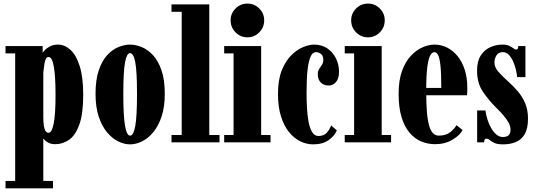

<svg xmlns="http://www.w3.org/2000/svg" viewBox="-20 -774 2916 1044"><path d="M10 250V210H62.5V-483.5H10V-523.5H212V-485.5Q212.5 -488.5 222.2 -499.8Q232 -511 250.5 -521.2Q269 -531.5 295 -531.5Q332 -531.5 363.2 -503Q394.5 -474.5 413.5 -414.2Q432.5 -354 432.5 -259Q432.5 -154 411 -95.5Q389.5 -37 355 -13.5Q320.5 10 281 10Q259.5 10 245.5 3.2Q231.5 -3.5 224.2 -11.2Q217 -19 215.5 -21V210H268V250ZM244.5 -52Q253.5 -52 260.2 -64.8Q267 -77.5 272 -103Q277 -128.5 279.5 -167.2Q282 -206 282 -257.5Q282 -311 279.5 -349.8Q277 -388.5 272.2 -414Q267.5 -439.5 260.5 -451.8Q253.5 -464 244.5 -464Q234.5 -464 229.2 -453.8Q224 -443.5 221.2 -424.5Q218.5 -405.5 215.5 -379.5V-136.5Q215.5 -109 218.5 -90Q221.5 -71 227.8 -61.5Q234 -52 244.5 -52Z M687 11Q655.5 11 622.5 -5.2Q589.5 -21.5 561.5 -55.2Q533.5 -89 516.5 -140.8Q499.5 -192.5 499.5 -263.5Q499.5 -340.5 517.2 -392.2Q535 -444 563.2 -474.5Q591.5 -505 624.2 -518.2Q657 -531.5 687 -531.5Q717 -531.5 750 -518.2Q783 -505 811.5 -474.5Q840 -444 858 -392.2Q876 -340.5 876 -263.5Q876 -192.5 858.8 -140.8Q841.5 -89 813.5 -55.2Q785.5 -21.5 752.2 -5.2Q719 11 687 11ZM687 -36.5Q706 -36.5 715.5 -88.8Q725 -141 725 -263.5Q725 -386.5 715.5 -435.8Q706 -485 687 -485Q669.5 -485 660 -435.8Q650.5 -386.5 650.5 -263.5Q650.5 -141 660 -88.8Q669.5 -36.5 687 -36.5Z M912.5 0V-40H968V-710H912.5V-750H1118V-40H1173.5V0Z M1199 0V-40H1250V-483.5H1199V-523.5H1400V-40H1451V0ZM1325.5 -571Q1287.5 -571 1260.8 -598Q1234 -625 1234 -663.5Q1234 -701 1260.8 -727.8Q1287.5 -754.5 1325.5 -754.5Q1363 -754.5 1389.8 -727.8Q1416.5 -701 1416.5 -663.5Q1416.5 -625 1389.8 -598Q1363 -571 1325.5 -571Z M1682.5 11Q1647 11 1613 -5.5Q1579 -22 1551.5 -55.8Q1524 -89.5 1507.8 -141.2Q1491.5 -193 1491.5 -263.5Q1491.5 -339.5 1512 -391Q1532.5 -442.5 1563.5 -473.2Q1594.5 -504 1628.2 -517.8Q1662 -531.5 1688 -531.5Q1729.5 -531.5 1760 -510.8Q1790.5 -490 1807 -456.2Q1823.5 -422.5 1823.5 -383.5Q1823.5 -347.5 1807.2 -328.2Q1791 -309 1766.5 -309Q1741 -309 1724.5 -325.2Q1708 -341.5 1708 -370Q1708 -388 1715.5 -399.2Q1723 -410.5 1730.5 -421.5Q1738 -432.5 1738 -449Q1738 -471 1725.2 -480.8Q1712.5 -490.5 1698 -490.5Q1680 -490.5 1669.8 -468Q1659.5 -445.5 1654.5 -410.8Q1649.5 -376 1648.2 -337.5Q1647 -299 1647 -267.5Q1647 -227 1649.2 -186Q1651.5 -145 1658 -110.8Q1664.5 -76.5 1677.5 -55.5Q1690.5 -34.5 1711.5 -34.5Q1741.5 -34.5 1757.5 -53Q1773.5 -71.5 1780.5 -92L1811.5 -65Q1799.5 -35 1766.8 -12Q1734 11 1682.5 11Z M1854.5 0V-40H1905.5V-483.5H1854.5V-523.5H2055.5V-40H2106.5V0ZM1981 -571Q1943 -571 1916.2 -598Q1889.5 -625 1889.5 -663.5Q1889.5 -701 1916.2 -727.8Q1943 -754.5 1981 -754.5Q2018.5 -754.5 2045.2 -727.8Q2072 -701 2072 -663.5Q2072 -625 2045.2 -598Q2018.5 -571 1981 -571Z M2346 10Q2305 10 2269 -5.5Q2233 -21 2205.8 -53.8Q2178.5 -86.5 2163 -138.5Q2147.5 -190.5 2147.5 -263.5Q2147.5 -337.5 2166.2 -388.8Q2185 -440 2215 -471.5Q2245 -503 2278.8 -517.2Q2312.5 -531.5 2342.5 -531.5Q2378.5 -531.5 2410.8 -515.5Q2443 -499.5 2467.8 -469.2Q2492.5 -439 2506.8 -395.5Q2521 -352 2521 -296.5Q2521 -286.5 2520.8 -276.5Q2520.5 -266.5 2519.5 -256H2290.5V-296H2379.5Q2379.5 -377 2374.8 -418.8Q2370 -460.5 2361.8 -475.5Q2353.5 -490.5 2342.5 -490.5Q2331 -490.5 2320.8 -474.8Q2310.5 -459 2304 -413.5Q2297.5 -368 2297.5 -278Q2297.5 -210 2301.5 -163.5Q2305.5 -117 2314 -89Q2322.5 -61 2335.2 -48.8Q2348 -36.5 2366 -36.5Q2404.5 -36.5 2428 -55.2Q2451.5 -74 2462 -93.5L2495 -67Q2482 -39.5 2441.2 -14.8Q2400.5 10 2346 10Z M2715.5 11Q2684.5 11 2668.2 3.2Q2652 -4.5 2643.2 -12.2Q2634.5 -20 2626 -20Q2618 -20 2615.2 -15Q2612.5 -10 2612.5 0H2574.5V-173.5H2619.5Q2622.5 -149 2630.8 -123.5Q2639 -98 2651.2 -76.8Q2663.5 -55.5 2679.5 -42.2Q2695.5 -29 2714 -29Q2728.5 -29 2737.8 -33.2Q2747 -37.5 2751.5 -46.2Q2756 -55 2756 -68.5Q2756 -87 2746 -106Q2736 -125 2718.2 -145.8Q2700.5 -166.5 2677 -189.5Q2634 -232.5 2604 -278Q2574 -323.5 2574 -390Q2574 -441 2594 -472Q2614 -503 2645.5 -517.2Q2677 -531.5 2711.5 -531.5Q2735 -531.5 2749 -524.8Q2763 -518 2771.8 -511.2Q2780.5 -504.5 2787 -504.5Q2791.5 -504.5 2794.8 -508.5Q2798 -512.5 2798 -523.5H2837V-354.5H2792Q2790.5 -373.5 2784.8 -397Q2779 -420.5 2769.2 -441.8Q2759.5 -463 2745.8 -476.8Q2732 -490.5 2714 -490.5Q2690 -490.5 2679.2 -472.5Q2668.5 -454.5 2668.5 -434Q2668.5 -408.5 2689.8 -384Q2711 -359.5 2747.5 -327Q2772.5 -304.5 2796.2 -276.8Q2820 -249 2835.5 -212.8Q2851 -176.5 2851 -129Q2851 -76 2833.5 -45.2Q2816 -14.5 2785.2 -1.8Q2754.5 11 2715.5 11Z"/></svg>

Font: Imbue Thin 10pt Black
Style: Regular
Weight: 900
Version: Version 1.102